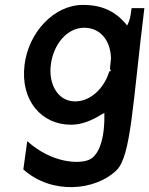

<svg xmlns="http://www.w3.org/2000/svg" viewBox="-20 -505 608 782"><path d="M425 -214C405 -147 350 -92 286 -92C215 -92 177 -163 187 -241C197 -323 252 -392 323 -392C388 -392 430 -341 432 -268V-267C431 -258 430 -248 429 -237C428 -229 427 -222 432 -216ZM454 189C514 132 520 -83 568 -472H516C514 -458 511 -431 505 -417L498 -401L488 -413C452 -453 403 -485 318 -485C199 -485 96 -372 80 -241C62 -95 150 3 269 3C313 3 353 -14 392 -38L405 -45V-30C405 -30 410 117 342 146C303 163 193 161 91 70L75 185C191 289 368 272 454 189Z"/></svg>

Font: Bluebird
Style: LiNrwObl
Weight: 300
Designer: Jasper
Foundry: Cannot Into Space Fonts
Version: Version 0.98